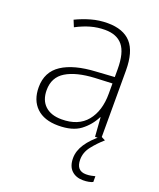

<svg xmlns="http://www.w3.org/2000/svg" viewBox="-140 -626 773 931"><g transform="rotate(20 246.5 -160.5)"><path d="M254 -539Q335 -539 375 -494.5Q415 -450 415 -353V0H384L377 -98H375Q352 -52 311 -21Q270 10 197 10Q124 10 84.5 -28Q45 -66 45 -133Q45 -212 106.5 -252.5Q168 -293 282 -299L375 -305V-345Q375 -430 344.5 -467Q314 -504 253 -504Q215 -504 179.5 -494Q144 -484 106 -464L92 -498Q129 -516 169.5 -527.5Q210 -539 254 -539ZM375 -272 286 -268Q191 -263 138.5 -231Q86 -199 86 -133Q86 -81 116.5 -52.5Q147 -24 202 -24Q288 -24 331.5 -77Q375 -130 375 -219ZM354 128Q354 186 405 186Q419 186 431 183.5Q443 181 451 179V209Q442 213 429.5 215.5Q417 218 401 218Q364 218 341.5 196.5Q319 175 319 133Q319 96 343 59.5Q367 23 412 -12L435 0Q403 28 378.5 59.5Q354 91 354 128Z"/></g></svg>

Font: Noto Sans Disp ExtLt
Style: Regular
Weight: 200
Designer: Monotype Design Team
Foundry: Monotype Imaging Inc.
Version: Version 2.000;GOOG;noto-source:20170915:90ef993387c0